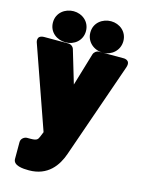

<svg xmlns="http://www.w3.org/2000/svg" viewBox="-184 -848 870 1180"><g transform="rotate(15 251.0 -258.0)"><path d="M120 250C241 250 297 169 324 91L535 -516C554 -571 500 -566 500 -566H349C333 -566 318 -555 313 -539L251 -331L189 -539C185 -554 170 -566 153 -566H1C-57 -566 -34 -516 -34 -516L147 0L136 27C126 51 123 60 79 60H58C42 60 20 74 20 97V204C20 246 81 250 120 250ZM134 -568C188 -568 238 -606 238 -667C238 -727 189 -766 134 -766C80 -766 28 -729 28 -667C28 -604 80 -568 134 -568ZM372 -566C427 -566 476 -607 476 -667C476 -727 427 -766 372 -766C318 -766 266 -729 266 -667C266 -606 316 -566 372 -566Z"/></g></svg>

Font: Asimov Print
Style: E
Weight: 500
Designer: Google
Version: Version 2.000980; 2014